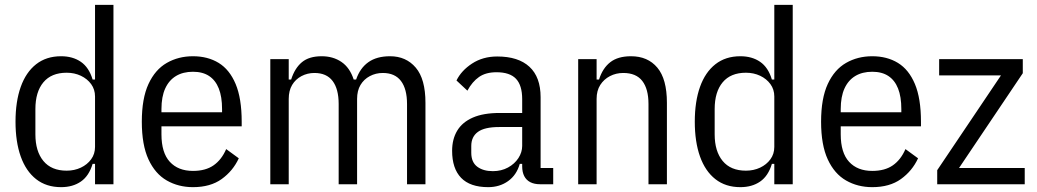

<svg xmlns="http://www.w3.org/2000/svg" viewBox="-20 -760 4277 792"><path d="M372 0V-84H362Q347 -34 313.5 -11Q280 12 232 12Q171 12 129 -21Q87 -54 65.5 -114.5Q44 -175 44 -258Q44 -341 65.5 -401.5Q87 -462 129 -495Q171 -528 232 -528Q280 -528 313.5 -505Q347 -482 362 -432H372V-740H448V0ZM255 -56Q287 -56 313.5 -68.5Q340 -81 356 -103Q372 -125 372 -154V-362Q372 -391 356 -413Q340 -435 313.5 -447.5Q287 -460 255 -460Q192 -460 159 -420.5Q126 -381 126 -310V-206Q126 -136 159 -96Q192 -56 255 -56Z M776 12Q716 12 668 -15.5Q620 -43 592.5 -102.5Q565 -162 565 -258Q565 -354 592.5 -413.5Q620 -473 668 -500.5Q716 -528 776 -528Q837 -528 882 -500.5Q927 -473 952 -413.5Q977 -354 977 -258V-239H646V-206Q646 -130 680.5 -92.5Q715 -55 776 -55Q828 -55 861 -78Q894 -101 913 -145L965 -107Q941 -55 894.5 -21.5Q848 12 776 12ZM776 -464Q735 -464 706 -446.5Q677 -429 661.5 -395Q646 -361 646 -310V-297H896V-310Q896 -361 882.5 -395Q869 -429 842.5 -446.5Q816 -464 776 -464Z M1171 0H1095V-516H1171V-432H1181Q1196 -479 1225.5 -503.5Q1255 -528 1307 -528Q1354 -528 1388.5 -504.5Q1423 -481 1439 -432H1449Q1465 -479 1499.5 -503.5Q1534 -528 1589 -528Q1655 -528 1695 -481Q1735 -434 1735 -336V0H1659V-331Q1659 -393 1634 -426Q1609 -459 1559 -459Q1530 -459 1505.5 -446Q1481 -433 1467 -409.5Q1453 -386 1453 -352V0H1377V-331Q1377 -393 1352 -426Q1327 -459 1277 -459Q1248 -459 1223.5 -446Q1199 -433 1185 -409.5Q1171 -386 1171 -352Z M2262 0H2208Q2184 0 2167.5 -8.5Q2151 -17 2142.5 -33.5Q2134 -50 2134 -74V-94L2144 -84H2124Q2111 -38 2076 -13Q2041 12 1994 12Q1919 12 1882 -26.5Q1845 -65 1845 -138Q1845 -186 1866 -221Q1887 -256 1930.5 -275Q1974 -294 2041 -294H2134V-351Q2134 -408 2108.5 -435Q2083 -462 2028 -462Q1984 -462 1956 -442.5Q1928 -423 1908 -386L1863 -428Q1883 -469 1927.5 -498Q1972 -527 2031 -527Q2118 -527 2164 -484.5Q2210 -442 2210 -359V-67H2262ZM2134 -236H2039Q1979 -236 1951.5 -216Q1924 -196 1924 -158V-130Q1924 -91 1948.5 -72.5Q1973 -54 2013 -54Q2048 -54 2075.5 -69Q2103 -84 2118.5 -108Q2134 -132 2134 -158Z M2441 0H2365V-516H2441V-432H2451Q2466 -479 2497.5 -503.5Q2529 -528 2583 -528Q2652 -528 2691.5 -481Q2731 -434 2731 -336V0H2655V-331Q2655 -393 2629.5 -426Q2604 -459 2551 -459Q2521 -459 2496 -446Q2471 -433 2456 -409.5Q2441 -386 2441 -352Z M3174 0V-84H3164Q3149 -34 3115.5 -11Q3082 12 3034 12Q2973 12 2931 -21Q2889 -54 2867.5 -114.5Q2846 -175 2846 -258Q2846 -341 2867.5 -401.5Q2889 -462 2931 -495Q2973 -528 3034 -528Q3082 -528 3115.5 -505Q3149 -482 3164 -432H3174V-740H3250V0ZM3057 -56Q3089 -56 3115.5 -68.5Q3142 -81 3158 -103Q3174 -125 3174 -154V-362Q3174 -391 3158 -413Q3142 -435 3115.5 -447.5Q3089 -460 3057 -460Q2994 -460 2961 -420.5Q2928 -381 2928 -310V-206Q2928 -136 2961 -96Q2994 -56 3057 -56Z M3578 12Q3518 12 3470 -15.5Q3422 -43 3394.5 -102.5Q3367 -162 3367 -258Q3367 -354 3394.5 -413.5Q3422 -473 3470 -500.5Q3518 -528 3578 -528Q3639 -528 3684 -500.5Q3729 -473 3754 -413.5Q3779 -354 3779 -258V-239H3448V-206Q3448 -130 3482.5 -92.5Q3517 -55 3578 -55Q3630 -55 3663 -78Q3696 -101 3715 -145L3767 -107Q3743 -55 3696.5 -21.5Q3650 12 3578 12ZM3578 -464Q3537 -464 3508 -446.5Q3479 -429 3463.5 -395Q3448 -361 3448 -310V-297H3698V-310Q3698 -361 3684.5 -395Q3671 -429 3644.5 -446.5Q3618 -464 3578 -464Z M4207 0H3846V-58L4109 -449H3854V-516H4199V-458L3936 -67H4207Z"/></svg>

Font: IBM Plex Sans Condensed
Style: Regular
Weight: 400
Width: 3
Designer: Mike Abbink, Paul van der Laan, Pieter van Rosmalen
Foundry: Bold Monday
Version: Version 3.201